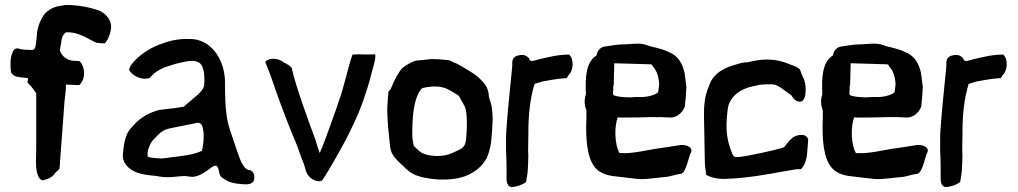

<svg xmlns="http://www.w3.org/2000/svg" viewBox="-20 -724 4103 774"><path d="M24 -435C31 -409 72 -413 93 -409C93 -407 92 -400 91 -394V-391C102 -380 113 -368 126 -348V-122L125 -85C125 -59 124 -11 148 2L149 3H151C172 -1 191 -9 202 -26L219 -43L220 -45L239 -301C240 -324 246 -354 246 -383L294 -381H300C311 -392 319 -409 319 -429C319 -447 313 -465 303 -475H302C302 -475 303 -478 297 -478C291 -478 279 -479 277 -479C252 -480 228 -497 221 -522C221 -522 223 -528 223 -532L226 -548C227 -557 228 -566 231 -575C235 -583 242 -594 250 -594C308 -594 346 -558 372 -551L401 -549L403 -550C418 -565 427 -596 428 -615C428 -642 410 -665 388 -677V-678C345 -695 294 -704 246 -704L226 -701C194 -697 165 -681 150 -653C140 -635 132 -615 129 -590V-585C128 -573 126 -562 125 -548C123 -529 118 -520 103 -523H102C84 -523 65 -524 52 -529H50C37 -529 32 -518 30 -511C21 -492 21 -461 24 -436Z M475 -98C475 -84 479 -70 490 -57C514 -28 551 -21 594 -16H595C614 -16 628 -8 664 -10C688 -10 715 -17 738 -13C745 -12 751 -11 757 -11C812 -16 845 -77 858 -49C864 -37 862 -14 878 -6C896 7 914 15 951 18C954 18 961 19 967 19C984 20 1004 16 1005 -5C1007 -20 1001 -32 989 -38L981 -39C953 -50 942 -101 928 -138C917 -174 897 -220 893 -264L890 -290C888 -311 888 -348 887 -369V-391C887 -465 852 -528 801 -554C780 -564 766 -567 737 -567C691 -567 660 -559 619 -543C583 -529 542 -503 515 -470C510 -465 501 -453 501 -442V-440L502 -439C517 -417 548 -404 570 -407L582 -409L584 -410C588 -414 591 -418 594 -421C614 -441 639 -453 689 -467C719 -474 752 -484 775 -475L776 -474C800 -469 807 -425 803 -382C802 -355 759 -329 721 -294C689 -288 655 -285 623 -281C585 -272 548 -251 523 -224C517 -216 511 -211 505 -205V-204C485 -182 478 -138 475 -98ZM575 -94V-109C575 -116 579 -126 584 -138C592 -158 602 -164 618 -181C630 -194 645 -202 662 -206C701 -214 740 -222 776 -229C781 -230 788 -227 793 -221C806 -195 801 -146 794 -116C761 -100 713 -95 670 -90C652 -87 638 -85 628 -85C610 -87 581 -87 575 -94Z M1049 -475C1057 -455 1065 -436 1072 -416C1097 -341 1129 -256 1158 -184L1172 -151C1181 -130 1192 -94 1201 -73C1207 -59 1208 -52 1214 -33C1222 -7 1255 13 1275 5L1276 4L1277 5C1293 -15 1336 -90 1376 -164C1393 -199 1407 -226 1425 -268C1441 -307 1450 -334 1462 -372C1471 -400 1477 -428 1485 -455C1488 -466 1492 -480 1493 -495V-504L1491 -505C1473 -504 1443 -504 1424 -505L1402 -504H1401C1380 -444 1367 -372 1345 -314L1333 -278C1307 -205 1284 -141 1269 -107C1262 -125 1258 -141 1250 -165C1225 -233 1172 -375 1156 -450L1155 -451C1150 -459 1135 -467 1126 -471C1114 -482 1093 -488 1081 -487C1068 -488 1056 -482 1049 -475Z M1541 -284C1541 -268 1542 -252 1543 -234L1544 -217L1551 -149C1552 -142 1552 -137 1553 -129C1558 -96 1582 -77 1604 -56C1620 -39 1639 -23 1664 -15C1724 5 1824 8 1879 -25C1908 -40 1928 -62 1940 -84H1941C1948 -100 1957 -126 1960 -153C1963 -181 1965 -211 1966 -241C1966 -253 1965 -269 1963 -289C1962 -301 1956 -317 1951 -332C1951 -350 1946 -369 1935 -384C1919 -404 1901 -421 1877 -435C1864 -443 1837 -460 1818 -469H1817C1808 -471 1799 -481 1783 -482C1765 -484 1741 -486 1722 -486H1721C1704 -484 1696 -484 1673 -481C1667 -481 1660 -480 1655 -479H1654C1635 -472 1619 -463 1602 -450H1601V-449C1584 -429 1570 -402 1555 -365L1546 -355V-354C1544 -336 1542 -312 1541 -284ZM1642 -182C1642 -198 1642 -214 1643 -230C1646 -298 1659 -343 1679 -366C1680 -367 1682 -368 1683 -369C1703 -374 1736 -379 1763 -372C1779 -370 1806 -353 1823 -342H1824C1827 -340 1828 -339 1830 -337C1838 -321 1854 -298 1857 -285C1861 -268 1862 -247 1862 -224C1862 -203 1861 -183 1859 -164C1856 -128 1842 -125 1803 -107C1769 -91 1713 -91 1680 -108C1671 -113 1657 -127 1648 -136C1645 -150 1642 -166 1642 -182Z M2020 -118C2021 -93 2022 -71 2022 -52V-5C2022 10 2025 27 2041 30H2042C2064 29 2085 21 2099 11L2101 10V7C2102 -2 2106 -18 2107 -29C2107 -36 2109 -57 2109 -67C2110 -87 2110 -104 2109 -119C2110 -144 2109 -163 2110 -190C2110 -264 2117 -327 2135 -386C2136 -386 2169 -396 2169 -396C2196 -401 2228 -407 2262 -409H2265L2271 -420C2293 -440 2294 -487 2275 -503L2274 -504H2272C2229 -504 2188 -493 2153 -485C2126 -477 2117 -474 2113 -488V-489C2099 -503 2087 -506 2064 -499H2063C2053 -495 2046 -487 2045 -473V-457C2037 -371 2027 -286 2021 -197L2020 -172Z M2342 -344C2335 -324 2335 -301 2344 -279C2344 -257 2344 -234 2343 -213C2343 -141 2350 -62 2398 -32C2431 -11 2467 -14 2512 -7C2515 -7 2539 -4 2539 -4C2571 2 2621 -7 2656 -10C2682 -11 2701 -21 2724 -23C2737 -25 2745 -47 2752 -69C2757 -86 2762 -105 2765 -108C2777 -133 2740 -144 2714 -138C2698 -135 2676 -132 2650 -128C2591 -121 2534 -103 2478 -107L2476 -109C2459 -141 2455 -208 2470 -251C2474 -251 2480 -250 2487 -250C2515 -250 2584 -251 2612 -252C2623 -252 2634 -251 2646 -252C2652 -251 2660 -251 2666 -251C2670 -251 2675 -251 2683 -250H2684C2712 -251 2733 -273 2741 -295V-297C2744 -323 2746 -346 2747 -373V-374C2745 -393 2742 -411 2740 -428V-429C2731 -470 2712 -501 2674 -515C2647 -529 2599 -537 2599 -538C2586 -543 2569 -549 2549 -548C2530 -548 2507 -545 2492 -545C2467 -545 2445 -540 2422 -537C2402 -536 2388 -521 2385 -501C2341 -473 2339 -410 2342 -344ZM2451 -346C2451 -352 2453 -365 2452 -376C2452 -376 2451 -377 2454 -380L2456 -461V-469L2595 -465C2608 -465 2610 -463 2610 -459V-458C2624 -444 2635 -422 2637 -387V-380C2636 -375 2635 -367 2633 -352C2620 -339 2581 -331 2556 -333C2537 -334 2524 -330 2505 -332C2487 -333 2469 -334 2454 -340C2453 -341 2452 -343 2451 -346Z M2818 -247 2819 -201 2821 -86C2821 -69 2822 -52 2825 -34L2826 -20C2842 -9 2873 -2 2901 -3H2909L2924 -4C2939 -4 2958 -6 2976 -8C3057 -16 3117 -30 3191 -42H3209C3224 -57 3232 -82 3234 -109L3238 -159V-160C3237 -171 3226 -180 3214 -180C3197 -181 3181 -175 3172 -166L3163 -158L3142 -132C3141 -131 3138 -130 3135 -128C3105 -120 3080 -114 3052 -108C3025 -103 2984 -93 2957 -91H2946C2939 -91 2935 -97 2931 -107C2915 -145 2905 -189 2910 -247C2912 -277 2915 -299 2921 -311C2936 -341 2966 -366 3015 -376C3032 -380 3047 -384 3069 -384H3095C3111 -383 3127 -371 3138 -363C3147 -356 3160 -348 3171 -339C3177 -327 3188 -314 3206 -314C3219 -314 3226 -332 3227 -348C3230 -372 3226 -396 3216 -415C3212 -425 3208 -434 3206 -441V-442L3205 -443C3198 -454 3175 -460 3158 -467C3134 -477 3107 -484 3070 -484C3040 -484 3019 -478 2993 -473C2981 -473 2965 -470 2954 -466C2904 -453 2856 -431 2839 -380C2825 -347 2818 -316 2818 -268Z M3295 -344C3288 -324 3288 -301 3297 -279C3297 -257 3297 -234 3296 -213C3296 -141 3303 -62 3351 -32C3384 -11 3420 -14 3465 -7C3468 -7 3492 -4 3492 -4C3524 2 3574 -7 3609 -10C3635 -11 3654 -21 3677 -23C3690 -25 3698 -47 3705 -69C3710 -86 3715 -105 3718 -108C3730 -133 3693 -144 3667 -138C3651 -135 3629 -132 3603 -128C3544 -121 3487 -103 3431 -107L3429 -109C3412 -141 3408 -208 3423 -251C3427 -251 3433 -250 3440 -250C3468 -250 3537 -251 3565 -252C3576 -252 3587 -251 3599 -252C3605 -251 3613 -251 3619 -251C3623 -251 3628 -251 3636 -250H3637C3665 -251 3686 -273 3694 -295V-297C3697 -323 3699 -346 3700 -373V-374C3698 -393 3695 -411 3693 -428V-429C3684 -470 3665 -501 3627 -515C3600 -529 3552 -537 3552 -538C3539 -543 3522 -549 3502 -548C3483 -548 3460 -545 3445 -545C3420 -545 3398 -540 3375 -537C3355 -536 3341 -521 3338 -501C3294 -473 3292 -410 3295 -344ZM3404 -346C3404 -352 3406 -365 3405 -376C3405 -376 3404 -377 3407 -380L3409 -461V-469L3548 -465C3561 -465 3563 -463 3563 -459V-458C3577 -444 3588 -422 3590 -387V-380C3589 -375 3588 -367 3586 -352C3573 -339 3534 -331 3509 -333C3490 -334 3477 -330 3458 -332C3440 -333 3422 -334 3407 -340C3406 -341 3405 -343 3404 -346Z M3770 -118C3771 -93 3772 -71 3772 -52V-5C3772 10 3775 27 3791 30H3792C3814 29 3835 21 3849 11L3851 10V7C3852 -2 3856 -18 3857 -29C3857 -36 3859 -57 3859 -67C3860 -87 3860 -104 3859 -119C3860 -144 3859 -163 3860 -190C3860 -264 3867 -327 3885 -386C3886 -386 3919 -396 3919 -396C3946 -401 3978 -407 4012 -409H4015L4021 -420C4043 -440 4044 -487 4025 -503L4024 -504H4022C3979 -504 3938 -493 3903 -485C3876 -477 3867 -474 3863 -488V-489C3849 -503 3837 -506 3814 -499H3813C3803 -495 3796 -487 3795 -473V-457C3787 -371 3777 -286 3771 -197L3770 -172Z"/></svg>

Font: Vapor
Style: Sbd
Weight: 600
Foundry: Cannot Into Space Fonts
Version: Version 0.179